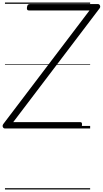

<svg xmlns="http://www.w3.org/2000/svg" viewBox="-39 -1009 807 1508"><path d="M-1 0Q-8 0 -13 -5.5Q-18 -11 -18.5 -19Q-19 -27 -13 -35L664 -927H187Q178 -927 174.5 -933Q171 -939 173 -953Q175 -966 180.5 -971.5Q186 -977 195 -977H730Q742 -977 746.5 -965Q751 -953 742 -942L65 -50H590Q600 -50 603 -44.5Q606 -39 605 -26Q603 -12 597.5 -6Q592 0 582 0ZM0 469H669V479H0ZM0 -20H669V0H0ZM0 -505H669V-500H0ZM0 -989H669V-979H0Z"/></svg>

Font: Playwrite DE VA Guides
Style: Regular
Weight: 400
Designer: Veronika Burian, José Scaglione
Foundry: TypeTogether
Version: Version 1.003